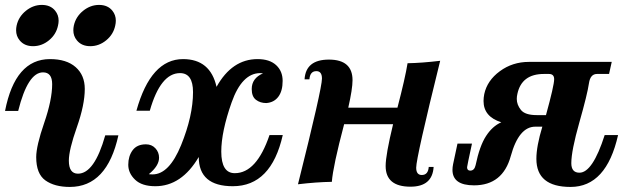

<svg xmlns="http://www.w3.org/2000/svg" viewBox="-29 -737 2519 770"><path d="M180.2 -399.4Q180.2 -446.8 143.6 -446.8Q82.5 -446.8 43.9 -292H-8.8Q31.7 -500 171.4 -500Q237.8 -500 274.4 -467.8Q311 -435.5 311 -380.4Q311 -316.9 279.1 -226.3Q247.1 -135.7 247.1 -92.8Q247.1 -40.5 283.7 -40.5Q349.6 -40.5 393.1 -194.3H445.8Q400.4 12.7 251 12.7Q189.5 12.7 152.8 -13.7Q116.2 -40 116.2 -106.9Q116.2 -151.4 148.2 -244.1Q180.2 -336.9 180.2 -399.4ZM333 -551.8Q298.3 -551.8 279.3 -575.2Q265.1 -592.3 265.1 -615.7Q265.1 -624.5 267.1 -634.3Q274.9 -669.9 304.2 -693.6Q333.5 -717.3 368.2 -717.3Q403.3 -717.3 421.9 -693.8Q435.5 -676.8 435.5 -654.3Q435.5 -644.5 433.1 -634.3Q425.8 -599.1 397 -575.4Q368.2 -551.8 333 -551.8ZM103.5 -551.8Q68.8 -551.8 49.8 -575.2Q35.6 -592.3 35.6 -615.7Q35.6 -624.5 37.6 -634.3Q45.4 -669.9 74.7 -693.6Q104 -717.3 138.7 -717.3Q173.8 -717.3 192.4 -693.8Q206.1 -676.8 206.1 -654.3Q206.1 -644.5 203.6 -634.3Q196.3 -599.1 167.5 -575.4Q138.7 -551.8 103.5 -551.8Z M904.8 9.8Q768.1 9.8 768.1 -107.4Q699.2 9.8 593.8 9.8Q540 9.8 512.7 -16.4Q485.4 -42.5 485.4 -76.2Q485.4 -110.8 502.9 -134.5Q520.5 -158.2 556.2 -158.2Q579.6 -158.2 594.2 -142.3Q608.9 -126.5 608.9 -104.5Q608.9 -71.8 567.9 -38.6Q571.8 -37.6 583 -37.6Q649.4 -37.6 697.3 -155Q745.1 -272.5 745.1 -367.7Q745.1 -443.8 692.9 -443.8Q614.7 -443.8 571.8 -293H518.1Q575.7 -500 705.1 -500Q814.5 -500 839.4 -388.7Q901.4 -500 1003.9 -500Q1052.2 -500 1078.4 -475.8Q1104.5 -451.7 1104.5 -412.6Q1104.5 -371.6 1086.9 -348.6Q1069.3 -325.7 1038.6 -323.7Q1014.6 -323.7 997.6 -336.7Q980.5 -349.6 980.5 -379.9Q980.5 -423.3 1025.9 -442.9Q1020.5 -443.8 1014.6 -443.8Q941.4 -443.8 899.9 -326.2Q858.4 -208.5 858.4 -128.9Q858.4 -42.5 912.6 -42.5Q1000 -42.5 1051.8 -195.3H1105Q1058.6 9.8 904.8 9.8Z M1351.1 -238.8Q1306.6 -70.8 1301.8 -7.8Q1239.7 -6.8 1166 2Q1262.2 -381.8 1262.2 -421.9Q1262.2 -451.7 1239.7 -451.7Q1214.4 -451.7 1211.9 -418.9H1192.4Q1197.3 -498 1290 -498Q1384.8 -498 1384.8 -415.5Q1384.8 -380.4 1367.7 -305.2H1564.9Q1595.7 -422.9 1605.5 -483.4Q1662.6 -484.4 1736.3 -493.2Q1640.1 -104.5 1640.1 -64.5Q1640.1 -35.2 1662.6 -35.2Q1688 -35.2 1690.4 -67.4H1710Q1705.1 11.7 1617.2 11.7Q1517.6 11.7 1517.6 -71.3Q1517.6 -115.7 1547.4 -238.8Z M2193.4 -419.4Q2193.4 -440.4 2172.4 -440.4H2152.3Q2063 -440.4 2045.9 -360.4Q2043.5 -350.1 2043.5 -340.3Q2043.5 -316.9 2060.1 -296.1Q2076.7 -275.4 2123 -275.4H2160.6Q2193.4 -394.5 2193.4 -419.4ZM2262.2 -82.5Q2262.2 -44.4 2294.9 -44.4Q2347.7 -44.4 2396 -195.3H2449.7Q2402.8 12.7 2259.3 12.7Q2122.1 12.7 2122.1 -100.1Q2122.1 -150.4 2146 -229H2117.7Q2051.8 -229 2019.5 -111.3Q1987.3 6.3 1872.1 6.3Q1785.6 6.3 1785.6 -55.7Q1785.6 -66.4 1788.1 -78.6L1805.7 -161.1H1863.8Q1844.2 -70.3 1844.2 -66.4Q1844.2 -52.7 1856.9 -52.7Q1873.5 -52.7 1878.4 -74.7Q1894.5 -151.9 1920.2 -191.4Q1945.8 -231 1981.4 -246.6Q1910.2 -269 1910.2 -332Q1910.2 -345.2 1913.1 -359.9Q1924.8 -414.1 1975.6 -451.4Q2026.4 -488.8 2092.3 -488.8H2424.3L2413.6 -440.4H2365.2Q2338.4 -440.4 2333 -403.3Q2326.7 -359.4 2294.4 -245.8Q2262.2 -132.3 2262.2 -82.5Z"/></svg>

Font: Munson
Style: Bold Italic
Weight: 700
Italic angle: -12°
Designer: Paul James MIller
Foundry: High-Logic / Made with FontCreator
Version: Version 2.10;May 5, 2019;FontCreator 11.5.0.2430 64-bit